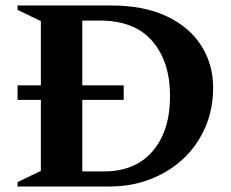

<svg xmlns="http://www.w3.org/2000/svg" viewBox="-20 -680 842 700"><path d="M44 0V-16L129 -57V-316H44V-369H129V-603L44 -644V-660H385Q504 -660 587 -621Q670 -582 713.5 -514Q757 -446 757 -360Q757 -282 728.5 -216Q700 -150 649 -102Q598 -54 529 -27Q460 0 378 0ZM431 -316H280V-55H358Q474 -55 537 -129.5Q600 -204 600 -329Q600 -455 535.5 -530Q471 -605 344 -605H280V-369H431Z"/></svg>

Font: Spectral
Style: Bold
Weight: 700
Designer: Jean-Baptiste Levee
Foundry: Production Type
Version: Version 2.001